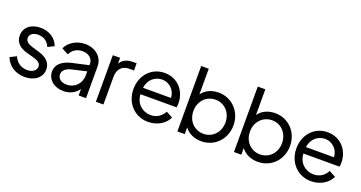

<svg xmlns="http://www.w3.org/2000/svg" viewBox="-41 -1394 3859 2054"><g transform="rotate(20 1888.5 -366.5)"><path d="M251 12C147 12 62 -43 28 -133C28 -133 101 -169 101 -169C128 -102 185 -67 251 -67C313 -67 355 -99 355 -143C355 -181 323 -202 274 -216C274 -216 187 -240 187 -240C98 -265 52 -316 52 -388C52 -480 126 -542 236 -542C334 -542 412 -491 443 -408C443 -408 371 -373 371 -373C349 -430 299 -463 236 -463C179 -463 141 -435 141 -393C141 -357 171 -333 217 -319C217 -319 307 -292 307 -292C396 -266 444 -214 444 -143C444 -51 365 12 251 12Z M742 -542C863 -542 948 -467 948 -359C948 -359 948 0 948 0C948 0 864 0 864 0C864 0 864 -74 864 -74C828 -21 765 12 697 12C584 12 508 -54 508 -147C508 -225 571 -279 678 -303C678 -303 862 -344 862 -344C862 -344 862 -359 862 -359C862 -420 812 -460 742 -460C678 -460 628 -426 605 -374C605 -374 528 -414 528 -414C558 -486 644 -542 742 -542ZM702 -65C795 -65 862 -135 862 -228C862 -228 862 -274 862 -274C862 -274 698 -236 698 -236C638 -223 599 -190 599 -147C599 -97 639 -65 702 -65Z M1286 -536C1286 -536 1329 -536 1329 -536C1329 -536 1329 -454 1329 -454C1329 -454 1273 -454 1273 -454C1197 -454 1146 -404 1146 -316C1146 -316 1146 0 1146 0C1146 0 1060 0 1060 0C1060 0 1060 -530 1060 -530C1060 -530 1143 -530 1143 -530C1143 -530 1143 -464 1143 -464C1171 -513 1222 -536 1286 -536Z M1896 -288C1896 -273 1895 -256 1892 -239C1892 -239 1481 -239 1481 -239C1485 -134 1564 -66 1657 -66C1732 -66 1781 -106 1809 -160C1809 -160 1884 -120 1884 -120C1851 -47 1765 12 1656 12C1504 12 1391 -106 1391 -266C1391 -426 1501 -542 1649 -542C1800 -542 1896 -423 1896 -288ZM1483 -313C1483 -313 1801 -313 1801 -313C1800 -401 1727 -466 1649 -466C1566 -466 1495 -409 1483 -313Z M2263 -542C2412 -542 2530 -425 2530 -265C2530 -105 2412 12 2262 12C2183 12 2111 -20 2072 -77C2072 -77 2072 0 2072 0C2072 0 1988 0 1988 0C1988 0 1988 -745 1988 -745C1988 -745 2074 -745 2074 -745C2074 -745 2074 -452 2074 -452C2111 -508 2182 -542 2263 -542ZM2257 -71C2361 -71 2439 -153 2439 -265C2439 -376 2361 -459 2257 -459C2152 -459 2074 -376 2074 -265C2074 -153 2152 -71 2257 -71Z M2907 -542C3056 -542 3174 -425 3174 -265C3174 -105 3056 12 2906 12C2827 12 2755 -20 2716 -77C2716 -77 2716 0 2716 0C2716 0 2632 0 2632 0C2632 0 2632 -745 2632 -745C2632 -745 2718 -745 2718 -745C2718 -745 2718 -452 2718 -452C2755 -508 2826 -542 2907 -542ZM2901 -71C3005 -71 3083 -153 3083 -265C3083 -376 3005 -459 2901 -459C2796 -459 2718 -376 2718 -265C2718 -153 2796 -71 2901 -71Z M3751 -288C3751 -273 3750 -256 3747 -239C3747 -239 3336 -239 3336 -239C3340 -134 3419 -66 3512 -66C3587 -66 3636 -106 3664 -160C3664 -160 3739 -120 3739 -120C3706 -47 3620 12 3511 12C3359 12 3246 -106 3246 -266C3246 -426 3356 -542 3504 -542C3655 -542 3751 -423 3751 -288ZM3338 -313C3338 -313 3656 -313 3656 -313C3655 -401 3582 -466 3504 -466C3421 -466 3350 -409 3338 -313Z"/></g></svg>

Font: Preevio_Regular
Style: Regular
Weight: 500
Designer: Gumpita Rahayu
Foundry: Tokotype Studio
Version: ""